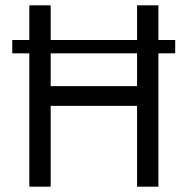

<svg xmlns="http://www.w3.org/2000/svg" viewBox="-20 -700 704 720"><path d="M90 0V-500H26V-550H90V-680H170V-550H494V-680H574V-550H637V-500H574V0H494V-303H170V0ZM170 -377H494V-500H170Z"/></svg>

Font: Imprima
Style: Regular
Weight: 400
Designer: Eduardo Tunni
Foundry: Eduardo Tunni
Version: Version 1.002; ttfautohint (v1.8.4.7-5d5b);gftools[0.9.23]